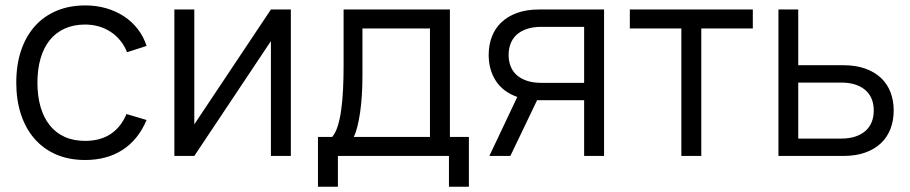

<svg xmlns="http://www.w3.org/2000/svg" viewBox="-20 -575 3356 708"><path d="M294 15Q234.5 15 187.5 -5.2Q140.5 -25.5 107.8 -62.8Q75 -100 57.5 -152.8Q40 -205.5 40 -270Q40 -335.5 57.5 -388Q75 -440.5 108 -477.8Q141 -515 188.2 -535Q235.5 -555 294.5 -555Q335.5 -555 371.8 -544.5Q408 -534 437.2 -514.8Q466.5 -495.5 488 -467.8Q509.5 -440 520.5 -405.5L448.5 -382.5Q439 -406.5 423.5 -425.5Q408 -444.5 388.2 -457.5Q368.5 -470.5 344.5 -477.5Q320.5 -484.5 294 -484.5Q251.5 -484.5 218.5 -469.5Q185.5 -454.5 163.2 -426.8Q141 -399 129.5 -359.2Q118 -319.5 118 -270Q118 -221.5 129.2 -182Q140.5 -142.5 162.5 -114.2Q184.5 -86 217.5 -70.8Q250.5 -55.5 294 -55.5Q350 -55.5 388 -80.8Q426 -106 446.5 -154.5L520.5 -132.5Q490 -60 432.2 -22.5Q374.5 15 294 15Z M1052.5 -540V0H979V-423.5L696.5 0H623V-540H696.5V-116.5L979 -540Z M1152.5 -70H1205Q1217.5 -85 1225.5 -110.5Q1233.5 -136 1238.2 -170Q1243 -204 1245 -245.5Q1247 -287 1247 -333.5V-540H1639V-70H1709V113.5H1635.5V0H1226V113.5H1152.5ZM1565.5 -70V-470H1316.5V-292.5Q1316.5 -256 1314.2 -222.2Q1312 -188.5 1307.8 -159.8Q1303.5 -131 1297.8 -108Q1292 -85 1284.5 -70Z M1784.5 0 1887.5 -217.5Q1835 -236 1808.5 -276.8Q1782 -317.5 1782 -372.5Q1782 -409 1793.8 -439.8Q1805.5 -470.5 1829 -492.8Q1852.5 -515 1887.2 -527.5Q1922 -540 1968 -540H2207.5V0H2134V-205.5H1968H1960.5L1862 0ZM1976 -476Q1945.5 -476 1922.8 -468.2Q1900 -460.5 1885 -446.8Q1870 -433 1862.8 -414Q1855.5 -395 1855.5 -372.5Q1855.5 -350 1862.8 -331Q1870 -312 1885 -298.5Q1900 -285 1922.8 -277.2Q1945.5 -269.5 1976 -269.5H2134V-476Z M2492.5 0V-470H2302.5V-540H2756V-470H2566V0Z M3090 0H2850.5V-540H2923.5V-334.5H3090Q3136 -334.5 3170.8 -322Q3205.5 -309.5 3228.8 -287.5Q3252 -265.5 3263.8 -234.8Q3275.5 -204 3275.5 -167.5Q3275.5 -131 3263.8 -100.2Q3252 -69.5 3228.8 -47.2Q3205.5 -25 3170.8 -12.5Q3136 0 3090 0ZM3081.5 -64Q3112.5 -64 3135 -71.8Q3157.5 -79.5 3172.5 -93.2Q3187.5 -107 3194.8 -126Q3202 -145 3202 -167.5Q3202 -190 3194.8 -209Q3187.5 -228 3172.5 -241.5Q3157.5 -255 3135 -262.8Q3112.5 -270.5 3081.5 -270.5H2923.5V-64Z"/></svg>

Font: Vela Sans
Style: Regular
Weight: 400
Designer: Principal design: Mikhail Sharanda - project Manrope.
Design modification: Ravid Balaliev
Foundry: Mikhail Sharanda
Version: Version 1.001